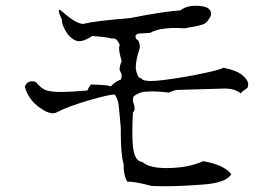

<svg xmlns="http://www.w3.org/2000/svg" viewBox="-20 -680 934 666"><path d="M556 -34Q608 -34 686 -40Q764 -46 782 -75Q777 -86 753 -99.5Q729 -113 685 -121Q632 -97 557 -97Q498 -97 474 -118Q450 -120 443 -159Q439 -182 439 -222Q439 -251 441 -289Q447 -296 447 -304Q447 -311 444 -319.5Q441 -328 441 -334Q441 -342 444 -346Q464 -362 488 -362L508 -363Q529 -363 566 -359Q584 -367 593 -368L763 -373Q795 -372 816 -356V-357Q816 -360 838 -375Q841 -381 841 -387Q841 -402 821 -419Q801 -436 755 -445Q743 -438 691 -427Q628 -413 552 -403Q522 -399 503 -399Q474 -399 470 -409H468Q459 -409 453 -432Q451 -438 451 -447Q451 -472 465 -514V-517Q465 -539 453 -544Q450 -549 450 -553Q450 -559 456 -562Q456 -564 501 -566Q529 -583 590 -583L621 -582Q676 -591 688 -597Q700 -603 711 -625L712 -633Q712 -660 658 -660Q626 -660 606 -644Q552 -641 429 -617Q313 -608 268 -597Q243 -599 205 -632Q190 -646 186 -646Q184 -646 184 -644Q184 -643 184.5 -638Q185 -633 195 -611V-607Q195 -591 215 -561Q236 -537 255 -537Q272 -537 300 -555Q348 -552 369 -546L373 -547Q386 -547 396 -523Q393 -521 393 -513Q393 -499 402 -468Q395 -452 395 -441V-436Q402 -426 402 -416Q402 -410 399 -404Q381 -398 364 -380Q363 -385 295 -387Q287 -376 283 -366Q223 -361 189 -361Q162 -361 143 -366Q124 -371 105 -395Q100 -398 93 -398Q87 -398 80 -396Q73 -394 66 -379Q79 -334 116 -308Q144 -287 163 -287Q169 -287 174 -289Q215 -311 295 -334Q359 -352 375 -352Q378 -352 379 -351Q389 -334 391 -319.5Q393 -305 399 -237V-222Q399 -141 409 -111V-102Q409 -73 421 -50H424Q450 -50 506 -35Q530 -34 556 -34Z"/></svg>

Font: Xiaobo Songti 小帛宋体
Style: Regular
Weight: 400
Version: Version 1.501;March 17, 2024;FontCreator 14.0.0.2814 64-bit